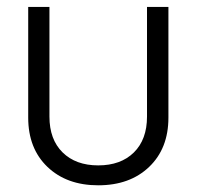

<svg xmlns="http://www.w3.org/2000/svg" viewBox="-20 -536 579 565"><path d="M269 9.3Q176.3 9.3 119.6 -44.9Q63 -99.1 63 -189.9V-515.6H125.5V-192.9Q125.5 -125.5 164.3 -87.4Q203.1 -49.3 269 -49.3Q335.4 -49.3 374 -87.4Q412.6 -125.5 412.6 -192.9V-515.6H475.6V-189.9Q475.6 -99.1 418.9 -44.9Q362.3 9.3 269 9.3Z"/></svg>

Font: Inter Display Light
Style: Regular
Weight: 300
Designer: Rasmus Andersson
Foundry: rsms
Version: Version 4.000;git-a52131595